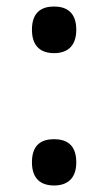

<svg xmlns="http://www.w3.org/2000/svg" viewBox="-20 -562 331 589"><path d="M146 -399C183 -399 214 -417 214 -471C214 -525 183 -542 146 -542C108 -542 78 -525 78 -471C78 -417 108 -399 146 -399ZM146 7C183 7 214 -11 214 -64C214 -119 183 -135 146 -135C108 -135 78 -119 78 -64C78 -11 108 7 146 7Z"/></svg>

Font: Noto Serif Yezidi Medium
Style: Regular
Weight: 500
Designer: Dalton Maag Ltd
Foundry: Dalton Maag Ltd
Version: Version 1.001